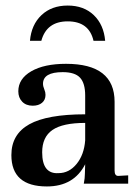

<svg xmlns="http://www.w3.org/2000/svg" viewBox="-20 -662 498 692"><path d="M149 10Q21 10 21 -103Q21 -178 85.5 -214Q150 -250 287 -250V-318Q287 -362 268.5 -382Q250 -402 206 -402Q135 -402 135 -360Q135 -351 140 -339Q144 -330 144 -320Q144 -302 131.5 -291.5Q119 -281 98 -281Q74 -281 60 -295.5Q46 -310 46 -333Q46 -378 92.5 -405Q139 -432 218 -432Q393 -432 393 -295V-47Q393 -28 406 -28L442 -30V0H282Q286 -20 286 -37L287 -70Q246 10 149 10ZM191 -38Q229 -38 256 -71Q283 -104 287 -156V-219Q206 -219 169 -193.5Q132 -168 132 -113Q132 -73 147 -54.5Q162 -36 191 -38ZM88 -515Q93 -573 129.5 -607.5Q166 -642 224 -642Q282 -642 318 -607.5Q354 -573 359 -515H317Q301 -585 224 -585Q148 -585 129 -515Z"/></svg>

Font: UnnaMedium
Style: Regular
Weight: 500
Designer: Jorge de Buen Unna
Foundry: Omnibus-Type
Version: Version 2.008;hotconv 1.0.109;makeotfexe 2.5.65596